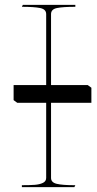

<svg xmlns="http://www.w3.org/2000/svg" viewBox="-20 -770 400 790"><path d="M170 -38V-712Q170 -732 145 -737Q120 -742 70 -742L74 -750H290V-742Q239 -742 214.5 -737Q190 -732 190 -712V-38Q190 -19 214 -13.5Q238 -8 285 -8H290L286 0H70V-8Q103 -8 123 -9.5Q143 -11 156.5 -17.5Q170 -24 170 -38ZM36 -358V-420H341L356 -409V-347H51Z"/></svg>

Font: TMT Limkin
Style: Regular
Weight: 400
Designer: Gabriel Drozdov
Version: Version 1.000;Glyphs 3.1.2 (3151)